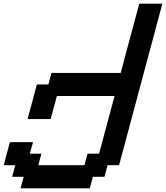

<svg xmlns="http://www.w3.org/2000/svg" viewBox="-20 -895 899 1040"><path d="M91.3 125H466.3L483.4 62.5H545.9L562.5 0H625Q664.1 -146 742.2 -437.5Q820.3 -729 859.4 -875H734.4Q717.3 -812.5 683.8 -687.5Q650.4 -562.5 633.8 -500H258.8L242.2 -437.5H179.7L129.4 -250H254.4Q259.8 -270.5 271.2 -312.3Q282.7 -354 288.1 -375H600.6L516.6 -62.5H454.1L437.5 0H187.5L204.1 -62.5H141.6L158.7 -125H33.7Q27.8 -104 16.6 -62.5Q5.4 -21 0 0H62.5L45.9 62.5H108.4Z"/></svg>

Font: Faithful 32x
Style: Oblique
Weight: 400
Foundry: Faithful Resource Pack
Version: Version 1.0; January 27, 2023